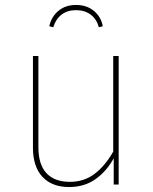

<svg xmlns="http://www.w3.org/2000/svg" viewBox="-20 -745 616 775"><path d="M459 0H439V-106Q410 -53 365 -21.5Q320 10 259 10Q190 10 151.5 -31Q113 -72 113 -149V-519H135V-151Q135 -81 167.5 -46Q200 -11 262 -11Q319 -11 361.5 -43Q404 -75 437 -133V-519H459ZM395 -639 379 -635Q370 -668 346 -686Q322 -704 287 -704Q252 -704 228.5 -686Q205 -668 195 -635L179 -639Q187 -677 215.5 -701Q244 -725 287 -725Q330 -725 359 -701Q388 -677 395 -639Z"/></svg>

Font: Fira Sans Thin
Style: Regular
Weight: 100
Designer: bBox Type GmbH & Carrois Corporate GbR & Edenspiekermann AG
Foundry: bBox Type GmbH & Carrois Corporate GbR & Edenspiekermann AG
Version: Version 4.301